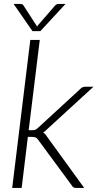

<svg xmlns="http://www.w3.org/2000/svg" viewBox="-20 -924 482 944"><path d="M40 0ZM175.5 -727.5 121 -284H140Q148.5 -284 154.2 -286.2Q160 -288.5 167 -295.5L373 -485Q378.5 -491 384.5 -494.2Q390.5 -497.5 399 -497.5H439.5L212 -289Q206.5 -283.5 202 -279.5Q197.5 -275.5 192 -272.5Q198.5 -268.5 203.2 -263.2Q208 -258 212 -251L394 0H354.5Q347.5 0 342.5 -2.2Q337.5 -4.5 333.5 -11.5L168.5 -235.5Q162 -245 155.5 -248Q149 -251 135 -251H117L86.5 0H40L129 -727.5ZM47 -904.5H79.5Q83 -904.5 87.8 -903.5Q92.5 -902.5 95.5 -897L159 -799L162 -793.5Q163 -795 164 -796.2Q165 -797.5 166 -799L251 -897Q256 -902.5 260.8 -903.5Q265.5 -904.5 269.5 -904.5H302L178.5 -771H139.5Z"/></svg>

Font: Lato Light
Style: Italic
Weight: 300
Italic angle: -7°
Designer: Lukasz Dziedzic
Foundry: tyPoland Lukasz Dziedzic
Version: Version 2.007; 2014-02-27